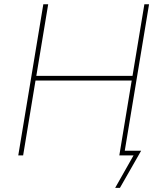

<svg xmlns="http://www.w3.org/2000/svg" viewBox="-20 -748 775 924"><path d="M67.9 0 188.5 -727.5H211.9L154.8 -382.8H617.7L674.8 -727.5H697.3L576.7 0H554.2L613.8 -360.4H150.9L91.3 0ZM534.2 156.2 622.6 0H561L564.9 -22.5H659.2L557.1 156.2Z"/></svg>

Font: Inter Thin
Style: Italic
Weight: 250
Italic angle: -9.3988°
Designer: Rasmus Andersson
Foundry: rsms
Version: Version 4.001;git-66647c0bb